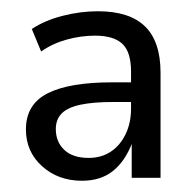

<svg xmlns="http://www.w3.org/2000/svg" viewBox="-20 -734 341 343"><path d="M126.4 -411.1Q83.9 -411.1 55.1 -437.1Q26.3 -463 26.3 -502.9Q26.3 -547.6 65.1 -567.3Q103.8 -586.9 179.7 -586.9H222.8V-551.8H183.1Q146.5 -551.8 123.6 -546.9Q100.7 -542 90.2 -531.3Q79.7 -520.6 79.7 -503.4Q79.7 -480.7 94.8 -466.3Q109.8 -451.9 138.6 -451.9Q160.8 -451.9 177.5 -462.8Q194.2 -473.6 204.2 -493.9Q214.1 -514.2 214.1 -540.2V-605.9Q214.1 -641 198.7 -655.6Q183.2 -670.3 149.8 -670.3Q124.7 -670.3 99.2 -663.3Q73.8 -656.3 53.5 -642L36.8 -682.2Q60.2 -697.7 92.1 -705.8Q123.9 -713.9 154.8 -713.9Q211.2 -713.9 239 -686.9Q266.8 -659.9 266.8 -604V-416.4H215.3V-479.5H216.4Q203.6 -445.9 181.7 -428.5Q159.9 -411.1 126.4 -411.1Z"/></svg>

Font: Nunito Sans 12pt ExtraLight SemiCondensed
Style: Regular
Weight: 200
Width: 4
Version: Version 3.101;gftools[0.9.27]